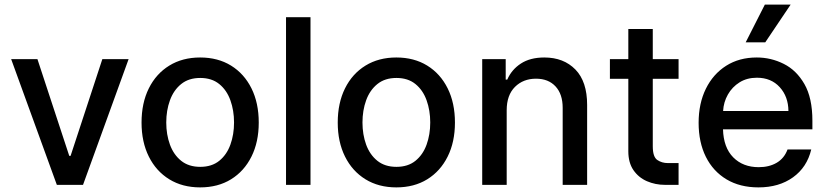

<svg xmlns="http://www.w3.org/2000/svg" viewBox="-20 -802 3591 833"><path d="M538 -545.5 340.2 0H226.6L28.4 -545.5H142.4L280.5 -125.7H286.2L424 -545.5Z M848.4 11Q771.7 11 714.5 -24.1Q657.3 -59.3 625.7 -122.7Q594.1 -186.1 594.1 -270.2Q594.1 -355.1 625.7 -418.7Q657.3 -482.2 714.5 -517.4Q771.7 -552.6 848.4 -552.6Q925.4 -552.6 982.4 -517.4Q1039.4 -482.2 1071 -418.7Q1102.6 -355.1 1102.6 -270.2Q1102.6 -186.1 1071 -122.7Q1039.4 -59.3 982.4 -24.1Q925.4 11 848.4 11ZM848.7 -78.1Q898.8 -78.1 931.3 -104.4Q963.8 -130.7 979.6 -174.5Q995.4 -218.4 995.4 -270.6Q995.4 -322.8 979.6 -366.8Q963.8 -410.9 931.3 -437.3Q898.8 -463.8 848.7 -463.8Q798.7 -463.8 766 -437.3Q733.3 -410.9 717.3 -366.8Q701.3 -322.8 701.3 -270.6Q701.3 -218.4 717.3 -174.5Q733.3 -130.7 766 -104.4Q798.7 -78.1 848.7 -78.1Z M1327.1 -727.3V0H1220.9V-727.3Z M1699.6 11Q1622.9 11 1565.7 -24.1Q1508.5 -59.3 1476.9 -122.7Q1445.3 -186.1 1445.3 -270.2Q1445.3 -355.1 1476.9 -418.7Q1508.5 -482.2 1565.7 -517.4Q1622.9 -552.6 1699.6 -552.6Q1776.6 -552.6 1833.6 -517.4Q1890.6 -482.2 1922.2 -418.7Q1953.8 -355.1 1953.8 -270.2Q1953.8 -186.1 1922.2 -122.7Q1890.6 -59.3 1833.6 -24.1Q1776.6 11 1699.6 11ZM1699.9 -78.1Q1750 -78.1 1782.5 -104.4Q1815 -130.7 1830.8 -174.5Q1846.6 -218.4 1846.6 -270.6Q1846.6 -322.8 1830.8 -366.8Q1815 -410.9 1782.5 -437.3Q1750 -463.8 1699.9 -463.8Q1649.9 -463.8 1617.2 -437.3Q1584.5 -410.9 1568.5 -366.8Q1552.6 -322.8 1552.6 -270.6Q1552.6 -218.4 1568.5 -174.5Q1584.5 -130.7 1617.2 -104.4Q1649.9 -78.1 1699.9 -78.1Z M2178.3 -323.9V0H2072.1V-545.5H2174V-456.7H2180.8Q2199.6 -500 2239.9 -526.3Q2280.2 -552.6 2341.6 -552.6Q2425.4 -552.6 2476.4 -500.4Q2527.3 -448.2 2527.3 -346.9V0H2421.2V-334.2Q2421.2 -393.5 2390.3 -427Q2359.4 -460.6 2305.4 -460.6Q2250 -460.6 2214.1 -424.9Q2178.3 -389.2 2178.3 -323.9Z M2924 -545.5V-460.2H2812.1V-167.3Q2812.1 -121.1 2831.9 -107.8Q2851.6 -94.5 2877.5 -94.5H2924V0H2865.1Q2823.2 0 2786.8 -15.8Q2750.4 -31.6 2728.2 -63.9Q2706 -96.2 2706 -145.6V-460.2H2626.1V-545.5H2706V-676.1H2812.1V-545.5Z M3270.6 11Q3190.3 11 3132.1 -23.8Q3073.9 -58.6 3042.4 -121.6Q3011 -184.7 3011 -269.2Q3011 -353 3042.4 -416.9Q3073.9 -480.8 3130.5 -516.7Q3187.1 -552.6 3263.1 -552.6Q3324.9 -552.6 3380.1 -525Q3435.4 -497.5 3470 -437.3Q3504.6 -377.1 3504.6 -278.4V-240.8H3116.8Q3119 -161.9 3161.2 -119.3Q3203.5 -76.7 3271.7 -76.7Q3317.1 -76.7 3349.8 -95.9Q3382.5 -115.1 3396.7 -153.4H3499.6Q3481.2 -76.3 3420.5 -32.7Q3359.7 11 3270.6 11ZM3117.2 -320.3H3400.6Q3400.2 -382.8 3362.9 -423.8Q3325.6 -464.8 3263.8 -464.8Q3220.9 -464.8 3188.7 -444.8Q3156.6 -424.7 3138 -391.9Q3119.3 -359 3117.2 -320.3ZM3215.2 -618.3 3298.3 -782H3410.2L3300.1 -618.3Z"/></svg>

Font: Inter Zeller Medium
Style: Regular
Weight: 500
Designer: Rasmus Andersson; Joe Bland
Foundry: zeller
Version: Version 3.015;git-dec3a8cb1